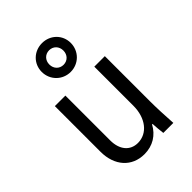

<svg xmlns="http://www.w3.org/2000/svg" viewBox="-242 -958 1084 1084"><g transform="rotate(-45 300.0 -416.5)"><path d="M494 -180V-540H410V-228C410 -130 356 -61 280 -61C218 -61 179 -108 179 -182V-540H95V-175C95 -64 161 10 261 10C328 10 380 -23 410 -79H414C415 -53 418 -27 421 0H501C497 -63 494 -129 494 -180ZM179 -729C179 -664 230 -613 295 -613C360 -613 411 -664 411 -729C411 -793 361 -843 295 -843C229 -843 179 -793 179 -729ZM295 -670C263 -670 239 -694 239 -728C239 -762 263 -786 295 -786C327 -786 351 -762 351 -728C351 -694 327 -670 295 -670Z"/></g></svg>

Font: CommitMono
Style: 400Regular
Weight: 400
Monospace: yes
Designer: Eigil Nikolajsen
Foundry: Eigil Nikolajsen
Version: Version 1.143